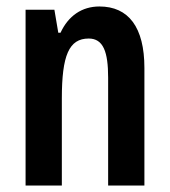

<svg xmlns="http://www.w3.org/2000/svg" viewBox="-20 -573 524 593"><path d="M287 -553C233 -553 191 -524 167 -472H160L148 -543H59V0H171V-269C171 -402 193 -454 254 -454C299 -454 314 -413 314 -333V0H426V-363C426 -489 377 -553 287 -553Z"/></svg>

Font: Noto Sans Armenian ExtraCondensed SemiBold
Style: Regular
Weight: 600
Width: 2
Designer: Monotype Design Team
Foundry: Monotype Imaging Inc.
Version: Version 2.008